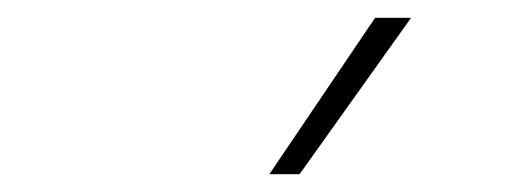

<svg xmlns="http://www.w3.org/2000/svg" viewBox="-20 -828 590 216"><path d="M283 -632 402 -808H442.5L317 -632Z"/></svg>

Font: Encode Sans SmExp Th
Style: Regular
Weight: 100
Width: 6
Designer: Multiple Designers
Foundry: Impallari Type
Version: Version 3.002; ttfautohint (v1.8.3) -l 8 -r 50 -G 200 -x 14 